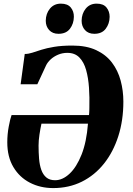

<svg xmlns="http://www.w3.org/2000/svg" viewBox="-20 -996 714 1028"><path d="M90.5 -545 112.5 -707Q132 -707 152.8 -713.8Q173.5 -720.5 201.5 -729.5Q229.5 -738.5 270 -745.2Q310.5 -752 368 -752Q443 -752 495.2 -727.5Q547.5 -703 579.5 -660.8Q611.5 -618.5 626 -564.5Q640.5 -510.5 640.5 -452Q640.5 -351.5 613.5 -267Q586.5 -182.5 536.8 -120Q487 -57.5 418 -23.2Q349 11 265 11Q196 11 140.2 -17.8Q84.5 -46.5 51.8 -101.2Q19 -156 19 -234Q19 -277 26.8 -318.5Q34.5 -360 42 -380H456.5Q457 -384 457.5 -390.8Q458 -397.5 458.2 -405.2Q458.5 -413 458.5 -419.5Q460 -474 456.5 -526.2Q453 -578.5 441.2 -620.8Q429.5 -663 405.2 -688Q381 -713 340.5 -713Q314 -713 291 -703.2Q268 -693.5 251.2 -678Q234.5 -662.5 226.5 -645.5L180 -545ZM451 -334H202Q196 -307 191.2 -275Q186.5 -243 186.5 -217Q186.5 -179.5 189.2 -146Q192 -112.5 201.2 -86.5Q210.5 -60.5 228.2 -45.8Q246 -31 275 -31Q315 -31 352.5 -66Q390 -101 416.8 -168.5Q443.5 -236 451 -334ZM293 -815Q261.5 -815 243.2 -835Q225 -855 225 -885Q225.5 -923.5 247.5 -950Q269.5 -976.5 306 -976.5Q342 -976.5 359 -955.8Q376 -935 375.5 -906Q375 -869 354.5 -842Q334 -815 293 -815ZM485 -815Q453 -815 435 -835Q417 -855 417 -885Q417.5 -923.5 439.2 -950Q461 -976.5 497.5 -976.5Q533.5 -976.5 550.2 -955.8Q567 -935 567 -906Q566.5 -869 546 -842Q525.5 -815 485 -815Z"/></svg>

Font: Merriweather 96pt Black
Style: Italic
Weight: 900
Italic angle: -7.8°
Version: Version 2.101